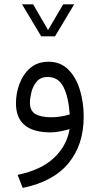

<svg xmlns="http://www.w3.org/2000/svg" viewBox="-20 -624 470 905"><path d="M174.3 -452.6 84 -603.5H136.2L206.5 -482.4L277.8 -603.5H329.6L239.3 -452.6ZM308.1 -15.6Q290 -9.8 264.4 -4.9Q238.8 0 218.8 0Q55.2 0 55.2 -137.2Q55.2 -184.6 72 -229.5Q88.9 -274.4 123 -303.7Q157.2 -333 209 -333Q265.1 -333 301.8 -296.4Q338.4 -259.8 356.4 -200.7Q374.5 -141.6 374.5 -73.7Q374.5 58.6 302.7 145.5Q231 232.4 86.9 261.7L63 200.2Q172.9 177.7 233.9 120.6Q294.9 63.5 308.1 -15.6ZM308.6 -84.5Q303.2 -167 279.1 -214.1Q254.9 -261.2 205.1 -261.2Q171.4 -261.2 153.1 -239.5Q134.8 -217.8 127.9 -189Q121.1 -160.2 121.1 -139.6Q121.1 -101.6 147.2 -86.4Q173.3 -71.3 221.2 -71.3Q264.6 -71.3 308.6 -84.5Z"/></svg>

Font: Vazir Light
Style: Light
Weight: 300
Designer: Saber Rastikerdar
Foundry: Saber Rastikerdar
Version: Version 30.0.0